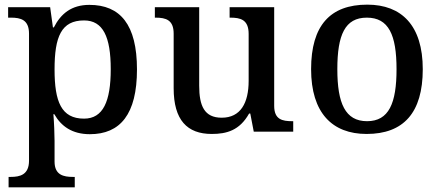

<svg xmlns="http://www.w3.org/2000/svg" viewBox="-20 -567 1894 827"><path d="M17 240H302V195H294C254 195 215 187 215 129V40C215 14 213 -39 210 -75H214C243 -24 290 11 367 11C498 11 570 -75 570 -268C570 -461 498 -546 365 -546C288 -546 242 -508 212 -449H208L196 -536H15V-491H27C69 -491 105 -482 105 -422V125C105 186 66 195 26 195H17ZM342 -56C244 -56 215 -129 215 -268C215 -409 244 -479 342 -479C424 -479 457 -408 457 -269C457 -130 424 -56 342 -56Z M892 10C956 10 1012 -5 1053 -78H1058L1073 0H1243V-45H1239C1196 -45 1161 -52 1161 -111V-536H969V-491H972C1015 -491 1051 -483 1051 -421V-219C1051 -123 1016 -60 935 -60C860 -60 838 -111 838 -198V-536H647V-491H650C695 -491 728 -481 728 -422V-187C728 -50 786 10 892 10Z M1559 10C1718 10 1801 -81 1801 -269C1801 -457 1710 -547 1562 -547C1402 -547 1320 -457 1320 -269C1320 -81 1411 10 1559 10ZM1561 -45C1467 -45 1433 -122 1433 -269C1433 -417 1466 -491 1560 -491C1654 -491 1688 -417 1688 -269C1688 -122 1655 -45 1561 -45Z"/></svg>

Font: Noto Serif Thai Medium
Style: Regular
Weight: 500
Designer: Monotype Design Team
Foundry: Monotype Imaging Inc.
Version: Version 1.901;PS 001.901;hotconv 1.0.88;makeotf.lib2.5.64775